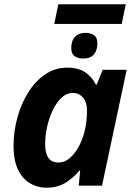

<svg xmlns="http://www.w3.org/2000/svg" viewBox="-20 -875 634 905"><path d="M198.2 9.8Q158.7 9.8 123.5 -9.8Q88.4 -29.3 66.2 -72.8Q43.9 -116.2 43.9 -188Q43.9 -254.9 61.8 -320.3Q79.6 -385.7 112.8 -439Q146 -492.2 192.6 -524.2Q239.3 -556.2 296.9 -556.2Q349.1 -556.2 381.6 -534.2Q414.1 -512.2 432.1 -476.1H436L463.9 -545.9H577.1L460.9 0H351.1L357.9 -70.8H354Q324.7 -35.2 287.4 -12.7Q250 9.8 198.2 9.8ZM255.9 -108.9Q286.1 -108.9 312 -132.6Q337.9 -156.2 356.4 -194.3Q375 -232.4 382.8 -274.9Q386.7 -294.4 388.4 -314.2Q390.1 -334 390.1 -356.9Q390.1 -391.6 371.8 -414.3Q353.5 -437 321.8 -437Q294.9 -437 271.5 -415.8Q248 -394.5 230.5 -359.1Q212.9 -323.7 202.9 -281Q192.9 -238.3 192.9 -194.8Q192.9 -108.9 255.9 -108.9ZM235.8 -762.2 254.9 -855H572.8L553.7 -762.2ZM372.1 -599.1Q348.1 -599.1 332 -610.1Q315.9 -621.1 315.9 -647.9Q315.9 -683.1 333.7 -701.7Q351.6 -720.2 383.8 -720.2Q405.8 -720.2 422.4 -709.5Q439 -698.7 439 -670.9Q439 -638.2 422.9 -618.7Q406.7 -599.1 372.1 -599.1Z"/></svg>

Font: Open Sans
Style: Bold Italic
Weight: 700
Italic angle: -12°
Designer: Monotype Design Team
Foundry: Monotype Imaging Inc.
Version: Version 3.003; ttfautohint (v1.8.4)